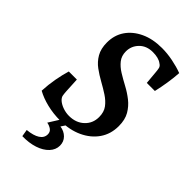

<svg xmlns="http://www.w3.org/2000/svg" viewBox="-237 -657 926 926"><g transform="rotate(45 226.0 -194.5)"><path d="M188 12Q141 12 98 1.5Q55 -9 23 -27Q25 -70 32.5 -111Q40 -152 50 -185H105L109 -108Q110 -92 112 -81.5Q114 -71 126 -60Q140 -48 160.5 -41Q181 -34 202 -34Q249 -34 279 -62Q309 -90 309 -133Q309 -167 292.5 -189Q276 -211 250 -228Q224 -245 195 -261Q166 -277 140 -296Q114 -315 97.5 -343.5Q81 -372 81 -414Q81 -464 106.5 -501.5Q132 -539 178.5 -561Q225 -583 288 -583Q324 -583 362 -575.5Q400 -568 432 -556Q430 -523 424 -484.5Q418 -446 410 -412H355L349 -479Q348 -493 345.5 -504Q343 -515 331 -522Q321 -530 305.5 -534Q290 -538 271 -538Q228 -538 202 -511.5Q176 -485 176 -448Q176 -418 192.5 -397Q209 -376 235 -360Q261 -344 291 -328Q321 -312 347 -291.5Q373 -271 390 -242Q407 -213 407 -169Q407 -115 379 -74.5Q351 -34 301.5 -11Q252 12 188 12ZM241 -17 209 31Q237 35 255 53Q273 71 273 98Q273 126 252 148.5Q231 171 194.5 183Q158 195 112 194L106 158Q148 154 170.5 139.5Q193 125 193 101Q193 84 180.5 75Q168 66 151 63L201 -17Z"/></g></svg>

Font: Rasa Medium
Style: Italic
Weight: 500
Italic angle: -7.10001°
Designer: Anna Giedrys (Yrsa+Rasa design), David Brezina (Yrsa art-direction, Rasa art-direction, design)
Foundry: Rosetta Type Foundry
Version: Version 2.004